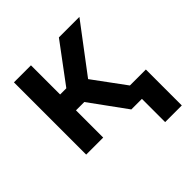

<svg xmlns="http://www.w3.org/2000/svg" viewBox="-188 -697 1025 1025"><g transform="rotate(-45 324.0 -184.5)"><path d="M66.1 0V-545.5H194.6V-325.3H241.5L405.5 -545.5H560.4L358.3 -277.7L562.5 0H407L257.5 -205.6H194.6V0ZM612.6 -95.9V175.4H486.9V-95.9Z"/></g></svg>

Font: Inter UI Semi Bold
Style: Regular
Weight: 600
Designer: Rasmus Andersson
Foundry: rsms
Version: 3.2;8d6f07862